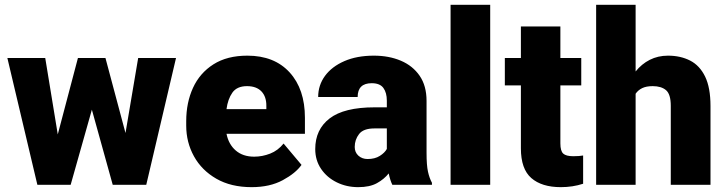

<svg xmlns="http://www.w3.org/2000/svg" viewBox="-20 -770 3025 800"><path d="M168.5 -528.3 220.7 -210 304.7 -528.3H419.4L502.9 -215.8L555.7 -528.3H713.4L589.4 0H449.7L362.8 -313L274.4 0H135.7L10.7 -528.3Z M1028.3 9.8Q942.4 9.8 881.3 -25.4Q820.3 -60.5 788.1 -118.9Q755.9 -177.2 755.9 -246.6V-265.1Q755.9 -342.3 784.2 -404.1Q812.5 -465.8 869.4 -502Q926.3 -538.1 1010.7 -538.1Q1123 -538.1 1186.8 -468.3Q1250.5 -398.4 1250.5 -279.3V-212.4H923.8Q932.6 -168.5 962.4 -142.8Q992.2 -117.2 1039.1 -117.2Q1072.8 -117.2 1105.5 -129.9Q1138.2 -142.6 1161.6 -171.9L1236.3 -83Q1211.9 -48.3 1158.2 -19.3Q1104.5 9.8 1028.3 9.8ZM1009.3 -411.1Q967.3 -411.1 948.2 -384Q929.2 -356.9 923.8 -315.4H1089.8V-328.1Q1090.3 -367.2 1069.3 -389.2Q1048.3 -411.1 1009.3 -411.1Z M1614.7 0Q1605.5 -19 1599.6 -47.4Q1580.6 -23.4 1550.5 -6.8Q1520.5 9.8 1472.7 9.8Q1423.8 9.8 1383.1 -10.3Q1342.3 -30.3 1317.9 -66.2Q1293.5 -102.1 1293.5 -148.9Q1293.5 -230.5 1353.5 -276.6Q1413.6 -322.8 1541 -322.8H1591.8V-350.6Q1591.8 -383.8 1577.4 -403.6Q1563 -423.3 1528.8 -423.3Q1470.2 -423.3 1470.2 -365.7H1305.7Q1305.7 -415 1334.2 -453.9Q1362.8 -492.7 1415 -515.4Q1467.3 -538.1 1537.6 -538.1Q1600.6 -538.1 1650.1 -517.1Q1699.7 -496.1 1728.5 -454.3Q1757.3 -412.6 1757.3 -349.6V-133.3Q1757.3 -81.5 1763.2 -54.9Q1769 -28.3 1779.8 -8.3V0ZM1511.7 -107.4Q1542 -107.4 1562.5 -120.4Q1583 -133.3 1591.8 -149.4V-234.9H1540Q1494.1 -234.9 1476.1 -211.4Q1458 -188 1458 -157.7Q1458 -135.3 1473.4 -121.3Q1488.8 -107.4 1511.7 -107.4Z M2022.5 -750V0H1857.4V-750Z M2401.9 -528.3V-414.1H2314.9V-172.4Q2314.9 -141.1 2326.7 -130.1Q2338.4 -119.1 2368.7 -119.1Q2382.8 -119.1 2392.1 -119.9Q2401.4 -120.6 2409.7 -122.1V-4.4Q2366.2 9.8 2316.9 9.8Q2237.3 9.8 2193.8 -28.1Q2150.4 -65.9 2150.4 -151.9V-414.1H2083.5V-528.3H2150.4V-659.7H2314.9V-528.3Z M2628.4 -750V-472.2Q2653.3 -503.4 2687.5 -520.8Q2721.7 -538.1 2763.2 -538.1Q2815.4 -538.1 2855.5 -517.6Q2895.5 -497.1 2918 -450.9Q2940.4 -404.8 2940.4 -328.1V0H2774.9V-329.1Q2774.9 -377.4 2755.1 -394.3Q2735.4 -411.1 2699.7 -411.1Q2672.9 -411.1 2655.8 -402.8Q2638.7 -394.5 2628.4 -379.4V0H2463.9V-750Z"/></svg>

Font: Vazirmatn RD UI Black
Style: Regular
Weight: 900
Designer: Saber Rastikerdar
Foundry: Saber Rastikerdar
Version: Version 33.003